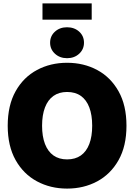

<svg xmlns="http://www.w3.org/2000/svg" viewBox="-20 -1112 799 1143"><path d="M379.4 10.7Q280.3 10.7 200 -32.5Q119.6 -75.7 72.8 -159.2Q25.9 -242.7 25.9 -363.3Q25.9 -484.9 72.8 -568.6Q119.6 -652.3 200 -695.3Q280.3 -738.3 379.4 -738.3Q478.5 -738.3 558.6 -695.3Q638.7 -652.3 685.8 -568.6Q732.9 -484.9 732.9 -363.3Q732.9 -242.2 685.8 -158.7Q638.7 -75.2 558.6 -32.2Q478.5 10.7 379.4 10.7ZM379.4 -163.1Q428.2 -163.1 461.4 -186.5Q494.6 -210 511.7 -254.9Q528.8 -299.8 528.8 -363.3Q528.8 -427.2 511.7 -472.4Q494.6 -517.6 461.4 -541Q428.2 -564.5 379.4 -564.5Q331.5 -564.5 298.3 -541Q265.1 -517.6 247.8 -472.4Q230.5 -427.2 230.5 -363.3Q230.5 -299.8 247.8 -254.9Q265.1 -210 298.3 -186.5Q331.5 -163.1 379.4 -163.1ZM379.4 -765.6Q335.9 -765.6 307.1 -792.2Q278.3 -818.8 278.3 -857.9Q278.3 -897.5 307.1 -923.6Q335.9 -949.7 378.9 -949.7Q422.4 -949.7 451.2 -923.8Q480 -897.9 480 -857.9Q480 -818.4 451.2 -792Q422.4 -765.6 379.4 -765.6ZM525.9 -1091.8V-995.1H232.9V-1091.8Z"/></svg>

Font: Inter 24pt Black
Style: Regular
Weight: 900
Designer: Rasmus Andersson
Foundry: rsms
Version: Version 4.001;git-66647c0bb